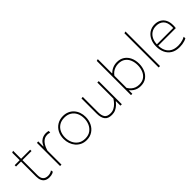

<svg xmlns="http://www.w3.org/2000/svg" viewBox="187 -1815 2901 2901"><g transform="rotate(-45 1637.0 -365.0)"><path d="M273 9Q228 9 197.5 -8.5Q167 -26 151.5 -60.2Q136 -94.5 136 -145Q136 -197 136 -246.5Q136 -296 136 -340Q136 -384 136 -419.8Q136 -455.5 136 -480Q136 -526.5 136 -567.8Q136 -609 136 -654L166 -665Q166 -629.5 166 -600.8Q166 -572 166 -543.5Q166 -515 166 -480V-143Q166 -82.5 193.2 -52.8Q220.5 -23 275 -23Q296 -23 320 -30Q344 -37 361 -51L367 -17Q358.5 -10 344.2 -4Q330 2 311.8 5.5Q293.5 9 273 9ZM29 -465V-494H360V-465Q307.5 -465 253.8 -465Q200 -465 149 -465H141Z M505 0Q505 -56.5 505 -108.5Q505 -160.5 505 -221V-271Q505 -324.5 505 -381.5Q505 -438.5 505 -494L535 -497V-388H540Q561 -437.5 590.2 -462.5Q619.5 -487.5 649.5 -495.8Q679.5 -504 703 -504Q719 -504 732.8 -502Q746.5 -500 759 -496L756 -462Q742 -466.5 730.2 -469.2Q718.5 -472 701 -472Q686.5 -472 665.2 -467Q644 -462 620.5 -445.2Q597 -428.5 574.8 -394.2Q552.5 -360 535 -302V-221Q535 -160.5 535 -108.5Q535 -56.5 535 0Z M1069 9Q1013 9 969 -12Q925 -33 894.2 -69.2Q863.5 -105.5 847.2 -152.5Q831 -199.5 831 -251Q831 -325 861.2 -382Q891.5 -439 945.2 -471.5Q999 -504 1069 -504Q1123 -504 1166.2 -485Q1209.5 -466 1240.5 -431.5Q1271.5 -397 1287.8 -351Q1304 -305 1304 -251Q1304 -178.5 1274.8 -119.5Q1245.5 -60.5 1192.5 -25.8Q1139.5 9 1069 9ZM1069 -23Q1137.5 -23 1182.8 -55.8Q1228 -88.5 1250.5 -140.5Q1273 -192.5 1273 -251Q1273 -316.5 1248.2 -366.2Q1223.5 -416 1177.8 -444Q1132 -472 1069 -472Q1001.5 -472 955.2 -442.5Q909 -413 885.5 -362.8Q862 -312.5 862 -251Q862 -192.5 884.8 -140.5Q907.5 -88.5 953.5 -55.8Q999.5 -23 1069 -23Z M1608 9Q1525.5 9 1490.8 -37.2Q1456 -83.5 1456 -169Q1456 -201.5 1456 -225.5Q1456 -249.5 1456 -271Q1456 -311.5 1456 -348.2Q1456 -385 1456 -420.8Q1456 -456.5 1456 -494L1486 -496Q1486 -440 1486 -386Q1486 -332 1486 -271V-169Q1486 -97 1512.8 -60Q1539.5 -23 1609 -23Q1649.5 -23 1683.2 -40.2Q1717 -57.5 1744.8 -86.2Q1772.5 -115 1795 -150V-271Q1795 -332 1795 -385Q1795 -438 1795 -494H1825Q1825 -438 1825 -385Q1825 -332 1825 -271V-221Q1825 -160.5 1825 -108.5Q1825 -56.5 1825 0H1795V-94H1789Q1774 -73 1748.5 -49Q1723 -25 1687.8 -8Q1652.5 9 1608 9Z M2223 9Q2187.5 9 2157.2 -0.2Q2127 -9.5 2101.5 -27Q2076 -44.5 2055 -70H2049V0H2020Q2020 -56.5 2020 -108.5Q2020 -160.5 2020 -221V-494Q2020 -558 2020 -617.5Q2020 -677 2020 -731L2050 -739Q2050 -677.5 2050 -617.8Q2050 -558 2050 -494V-435H2056Q2070.5 -451.5 2095 -467.5Q2119.5 -483.5 2151.5 -493.8Q2183.5 -504 2221 -504Q2290.5 -504 2340.5 -471Q2390.5 -438 2417.2 -380.2Q2444 -322.5 2444 -249Q2444 -179.5 2419.2 -120.8Q2394.5 -62 2345.2 -26.5Q2296 9 2223 9ZM2223 -23Q2290 -23 2332 -55Q2374 -87 2393.5 -138.5Q2413 -190 2413 -249Q2413 -310.5 2392.2 -361Q2371.5 -411.5 2329 -441.8Q2286.5 -472 2221 -472Q2187.5 -472 2156 -462.2Q2124.5 -452.5 2097.2 -433Q2070 -413.5 2050 -384V-124Q2070 -92 2095.2 -69.5Q2120.5 -47 2152.2 -35Q2184 -23 2223 -23Z M2611 0Q2611 -56.5 2611 -108.5Q2611 -160.5 2611 -221V-494Q2611 -558 2611 -617.5Q2611 -677 2611 -731L2641 -739Q2641 -677.5 2641 -617.8Q2641 -558 2641 -494V-221Q2641 -160.5 2641 -108.5Q2641 -56.5 2641 0Z M3055 9Q2972 9 2917.2 -24.8Q2862.5 -58.5 2835.2 -117.2Q2808 -176 2808 -251Q2808 -324.5 2835.8 -381.8Q2863.5 -439 2913 -471.5Q2962.5 -504 3028 -504Q3086.5 -504 3129.5 -479.2Q3172.5 -454.5 3195.8 -408.2Q3219 -362 3219 -297Q3219 -280 3218.2 -265.8Q3217.5 -251.5 3215 -237L3188 -264Q3189 -272.5 3189 -280Q3189 -287.5 3189 -295Q3189 -386 3145 -429Q3101 -472 3029 -472Q2968 -472 2925.5 -443.5Q2883 -415 2861 -365Q2839 -315 2839 -251V-249Q2839 -180 2862.5 -129.2Q2886 -78.5 2933.8 -50.8Q2981.5 -23 3055 -23Q3081.5 -23 3107.5 -27Q3133.5 -31 3158.2 -39.2Q3183 -47.5 3206 -61L3209 -27Q3190 -15.5 3165.5 -7.5Q3141 0.5 3112.8 4.8Q3084.5 9 3055 9ZM2824 -237V-266H3193L3215 -263V-237Z"/></g></svg>

Font: Commissioner Thin Thin
Style: Regular
Weight: 250
Version: Version 1.000